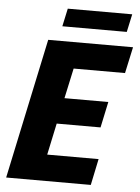

<svg xmlns="http://www.w3.org/2000/svg" viewBox="-58 -893 685 938"><g transform="rotate(5 285.0 -424.0)"><path d="M8 0 154 -688H570L542 -559H290L258 -411H473L446 -284H231L198 -129H450L423 0ZM217 -760 236 -848H552L533 -760Z"/></g></svg>

Font: Saira Semi Condensed
Style: Bold Italic
Weight: 700
Width: 4
Italic angle: -12°
Designer: Hector Gatti with collaboration of the Omnibus-Type team
Foundry: Omnibus-Type
Version: Version 1.001; ttfautohint (v1.8)